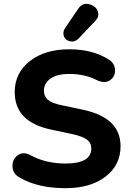

<svg xmlns="http://www.w3.org/2000/svg" viewBox="-20 -974 681 1005"><path d="M481 -867 391 -772Q372 -753 348 -757.5Q324 -762 315.5 -781.5Q307 -801 318 -823L390 -929Q415 -965 456 -949Q488 -937 494 -907Q498 -885 481 -867ZM323 11Q179 11 84 -44Q48 -63 45.5 -100.5Q43 -138 71 -160Q99 -182 137 -163Q218 -118 323 -118Q458 -118 458 -197Q458 -226 435.5 -243Q413 -260 359 -272L246 -296Q57 -336 57 -492Q57 -592 136 -654Q215 -716 343 -716Q465 -716 548 -663Q580 -644 582 -609Q584 -574 556.5 -554.5Q529 -535 488 -554Q425 -587 342 -587Q280 -587 245 -563Q210 -539 210 -499Q210 -469 231.5 -451Q253 -433 304 -423L417 -399Q611 -357 611 -209Q611 -110 532.5 -49.5Q454 11 323 11Z"/></svg>

Font: Nunito ExtraBold
Style: Regular
Weight: 800
Designer: Vernon Adams
Foundry: Vernon Adams
Version: Version 3.602